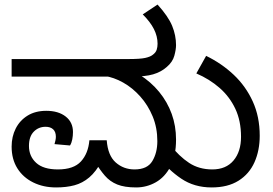

<svg xmlns="http://www.w3.org/2000/svg" viewBox="-20 -810 1196 842"><path d="M226 12Q170 12 125.5 -10Q81 -32 56 -72Q31 -112 31 -167Q31 -211 49 -246.5Q67 -282 101 -303Q135 -324 183 -324Q236 -324 268 -299Q300 -274 300 -231Q300 -215 297 -199Q294 -183 287 -172L219 -178Q221 -184 223 -193.5Q225 -203 225 -210Q225 -232 213 -243Q201 -254 180 -254Q149 -254 128 -232.5Q107 -211 107 -170Q107 -125 138.5 -96Q170 -67 234 -67Q303 -67 335 -102Q367 -137 372 -195H448Q453 -128 487.5 -97.5Q522 -67 570 -67Q626 -67 648 -103.5Q670 -140 670 -191Q670 -250 649.5 -299.5Q629 -349 595 -387Q561 -425 520 -448Q479 -471 438 -477L591 -483Q642 -451 678 -407Q714 -363 733 -310.5Q752 -258 752 -198Q752 -126 727.5 -79.5Q703 -33 663 -10.5Q623 12 577 12Q526 12 494 -1Q462 -14 440 -39.5Q418 -65 396 -101L427 -105Q401 -57 371.5 -32Q342 -7 306.5 2.5Q271 12 226 12ZM31 -474V-551H541Q595 -551 617 -556Q639 -561 649 -569Q663 -579 667 -591.5Q671 -604 671 -618Q671 -651 655 -682.5Q639 -714 606 -747L671 -790Q718 -738 735 -696.5Q752 -655 752 -612Q752 -593 744.5 -565.5Q737 -538 711 -516Q686 -494 651.5 -484Q617 -474 559 -474ZM908 12Q832 12 775 -26.5Q718 -65 673 -123L724 -177Q766 -124 809.5 -95.5Q853 -67 911 -67Q971 -67 1004 -106Q1037 -145 1037 -210Q1037 -280 1012 -333Q987 -386 943 -424.5Q899 -463 841 -488L884 -565Q952 -532 1005 -482Q1058 -432 1088.5 -365Q1119 -298 1119 -215Q1119 -150 1096 -98.5Q1073 -47 1026 -17.5Q979 12 908 12Z"/></svg>

Font: lkannada25
Style: Book
Weight: 400
Designer: Jelle Bosma - Monotype Design Team
Foundry: Monotype Imaging Inc.
Version: Version 2.003